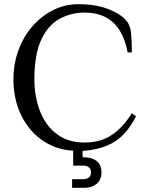

<svg xmlns="http://www.w3.org/2000/svg" viewBox="-20 -700 705 916"><path d="M354 20Q259 20 189.5 -25.5Q120 -71 82 -148.5Q44 -226 44 -320Q44 -395 68 -460.5Q92 -526 135 -575Q178 -624 234 -652Q290 -680 354 -680Q437 -680 497 -656.5Q557 -633 584 -600Q603 -577 606 -536Q609 -495 609 -450H589Q570 -548 518.5 -594Q467 -640 384 -640Q319 -640 264 -610Q209 -580 176.5 -510Q144 -440 144 -320Q144 -264 157.5 -210.5Q171 -157 200 -114Q229 -71 274.5 -45.5Q320 -20 384 -20Q459 -20 513 -56Q567 -92 609 -160L629 -145Q581 -51 512 -15.5Q443 20 354 20ZM324 196V155H374Q394 155 404 147Q414 139 414 123Q414 106 404 98Q394 90 374 90H329V0H374V50Q418 50 441 68Q464 86 464 123Q464 158 441 177Q418 196 384 196Z"/></svg>

Font: El Messiri
Style: Regular
Weight: 400
Designer: Mohamed Gaber
Foundry: Kief Type Foundry
Version: Version 2.020